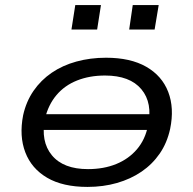

<svg xmlns="http://www.w3.org/2000/svg" viewBox="-20 -726 760 755"><path d="M324 9Q227 9 165.5 -27Q104 -63 79.5 -127Q55 -191 71 -273Q83 -327 112 -369Q141 -411 183.5 -440Q226 -469 280.5 -484Q335 -499 397 -499Q493 -499 555 -463.5Q617 -428 641.5 -364.5Q666 -301 649 -219Q637 -164 608 -122Q579 -80 536.5 -51Q494 -22 440 -6.5Q386 9 324 9ZM326 -61Q388 -61 437 -81Q486 -101 518.5 -139Q551 -177 562 -232Q581 -321 536 -375Q491 -429 393 -429Q332 -429 283 -409.5Q234 -390 202 -352Q170 -314 157 -260Q139 -170 184 -115.5Q229 -61 326 -61ZM125 -215 135 -277H594L584 -215ZM488 -610 502 -706H604L588 -610ZM261 -610 276 -706H377L362 -610Z"/></svg>

Font: Nunito Sans 10pt Expanded
Style: Italic
Weight: 400
Width: 7
Italic angle: -9°
Designer: Vernon Adams
Foundry: Vernon Adams
Version: Version 3.101;gftools[0.9.27]